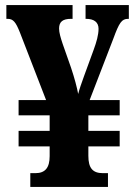

<svg xmlns="http://www.w3.org/2000/svg" viewBox="-20 -734 533 754"><path d="M99 0H404V-54H384C344 -54 327 -74 327 -122V-159H450V-220H327V-281H450V-341H332L425 -582C448 -645 458 -660 483 -660H486V-714H316V-660H318C349 -660 367 -647 367 -621C367 -597 359 -569 348 -539L310 -435C300 -407 292 -385 287 -365C282 -392 273 -426 259 -468L226 -562C218 -586 212 -606 212 -622C212 -649 227 -660 259 -660H265V-714H5V-660H10C32 -660 42 -647 58 -607L161 -341H53V-281H175V-220H53V-159H175V-121C175 -76 158 -54 119 -54H99Z"/></svg>

Font: Noto Serif Khmer Condensed ExtraBold
Style: Regular
Weight: 800
Width: 3
Designer: Danh Hong and the Monotype Design Team
Foundry: Monotype Imaging Inc.
Version: Version 2.004